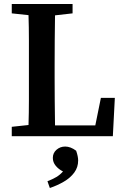

<svg xmlns="http://www.w3.org/2000/svg" viewBox="-20 -683 629 963"><path d="M39 -616V-663H344V-616L256 -606Q255 -544 254.5 -480.5Q254 -417 254 -353V-292Q254 -239 254.5 -178Q255 -117 256 -54H458L486 -192H556L546 0H39V-47L123 -56Q125 -119 125 -180.5Q125 -242 125 -299V-353Q125 -418 125 -481.5Q125 -545 123 -607ZM372 122Q372 156 352.5 182.5Q333 209 300.5 228Q268 247 230 260L218 226Q244 216 262.5 205Q281 194 296 177Q274 166 259.5 148.5Q245 131 245 109Q245 84 263.5 68Q282 52 307 52Q334 52 362 73Q372 102 372 122Z"/></svg>

Font: Source Serif Pro Semibold
Style: Regular
Weight: 600
Designer: Frank Grießhammer
Foundry: Adobe Systems Incorporated
Version: Version 3.000;hotconv 1.0.109;makeotfexe 2.5.65596